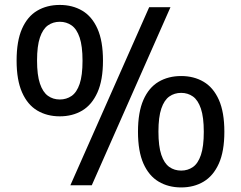

<svg xmlns="http://www.w3.org/2000/svg" viewBox="-20 -770 1001 798"><path d="M272.5 0 600 -740H688.5L361.5 0ZM228.5 -286.5Q175.5 -286.5 135 -310.5Q94.5 -334.5 71.8 -385.8Q49 -437 49 -518Q49 -599.5 71.5 -650.5Q94 -701.5 134.5 -725.5Q175 -749.5 228.5 -749.5Q281.5 -749.5 322 -725.5Q362.5 -701.5 385.2 -650.5Q408 -599.5 408 -518Q408 -437 385 -385.8Q362 -334.5 321.8 -310.5Q281.5 -286.5 228.5 -286.5ZM228.5 -356.5Q256 -356.5 277.5 -371.2Q299 -386 311 -421.2Q323 -456.5 323 -517.5Q323 -578.5 311 -614Q299 -649.5 277.5 -664.5Q256 -679.5 228.5 -679.5Q200.5 -679.5 179.2 -664.5Q158 -649.5 146 -614.2Q134 -579 134 -518.5Q134 -458 146 -422.5Q158 -387 179.2 -371.8Q200.5 -356.5 228.5 -356.5ZM733 9Q680 9 639.5 -15Q599 -39 576.2 -90Q553.5 -141 553.5 -222.5Q553.5 -303.5 576 -354.8Q598.5 -406 639 -430Q679.5 -454 733 -454Q786 -454 826.5 -430Q867 -406 889.8 -354.8Q912.5 -303.5 912.5 -222.5Q912.5 -141 889.5 -90Q866.5 -39 826.2 -15Q786 9 733 9ZM733 -61Q760.5 -61 781.8 -75.8Q803 -90.5 815 -125.8Q827 -161 827 -222Q827 -283 815 -318.5Q803 -354 781.8 -369Q760.5 -384 733 -384Q705 -384 683.8 -369Q662.5 -354 650.5 -318.8Q638.5 -283.5 638.5 -223Q638.5 -162 650.5 -126.5Q662.5 -91 683.8 -76Q705 -61 733 -61Z"/></svg>

Font: Encode Sans Condensed Thin Medium
Style: Regular
Weight: 500
Version: Version 3.002